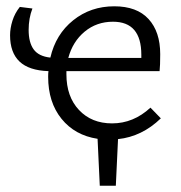

<svg xmlns="http://www.w3.org/2000/svg" viewBox="-20 -439 574 610"><path d="M355 3 348 151H297L290 2Q218 -9 175.5 -61.5Q133 -114 133 -195Q133 -207 134 -213Q72 -215 42 -243.5Q12 -272 12 -327Q12 -349 19.5 -373Q27 -397 43 -417L83 -412Q71 -381 71 -344Q71 -304 87 -282Q103 -260 140 -256Q157 -330 212.5 -374.5Q268 -419 343 -419Q415 -419 452 -378.5Q489 -338 489 -267Q489 -230 487 -213H191V-203Q191 -132 231 -89.5Q271 -47 336 -47Q404 -47 458 -97L491 -63Q431 -5 355 3ZM197 -255H429V-265Q429 -370 339 -370Q287 -370 249 -338.5Q211 -307 197 -255Z"/></svg>

Font: Ysabeau
Style: Regular
Weight: 400
Designer: Christian Thalmann (Catharsis Fonts)
Version: Version 0.003